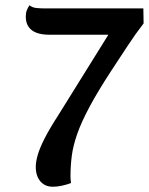

<svg xmlns="http://www.w3.org/2000/svg" viewBox="-20 -692 566 730"><path d="M181 18Q151 18 133.5 -2.5Q116 -23 116 -58Q116 -77 123.5 -103Q131 -129 149.5 -165.5Q168 -202 201 -253L392 -560H166Q140 -560 120 -567Q100 -574 89 -589.5Q78 -605 78 -629Q78 -643 82 -653Q86 -663 92 -672Q103 -663 119 -661.5Q135 -660 152 -660H525L526 -603Q495 -563 467.5 -521Q440 -479 405 -426Q352 -345 320.5 -286Q289 -227 273.5 -182.5Q258 -138 253 -100Q248 -62 248 -21Q248 -16 248.5 -10Q249 -4 250 4Q234 10 215.5 14Q197 18 181 18Z"/></svg>

Font: Sansita Swashed Light
Style: Regular
Weight: 400
Version: Version 1.003